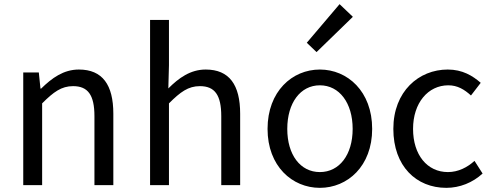

<svg xmlns="http://www.w3.org/2000/svg" viewBox="-20 -892 2373 925"><path d="M92 0H183V-394C238 -449 276 -477 332 -477C404 -477 435 -434 435 -332V0H526V-344C526 -483 474 -557 360 -557C286 -557 230 -516 178 -465H175L167 -543H92Z M703 0H794V-394C849 -449 887 -477 943 -477C1015 -477 1046 -434 1046 -332V0H1137V-344C1137 -483 1085 -557 971 -557C897 -557 841 -516 791 -466L794 -578V-796H703Z M1521 13C1654 13 1773 -91 1773 -271C1773 -452 1654 -557 1521 -557C1388 -557 1269 -452 1269 -271C1269 -91 1388 13 1521 13ZM1521 -63C1427 -63 1364 -146 1364 -271C1364 -396 1427 -481 1521 -481C1615 -481 1679 -396 1679 -271C1679 -146 1615 -63 1521 -63ZM1505 -641 1680 -811 1616 -872 1458 -686Z M2130 13C2195 13 2257 -12 2305 -56L2266 -117C2232 -86 2188 -63 2138 -63C2038 -63 1970 -146 1970 -271C1970 -396 2042 -481 2140 -481C2184 -481 2217 -461 2249 -432L2296 -493C2257 -527 2208 -557 2137 -557C1998 -557 1875 -452 1875 -271C1875 -91 1986 13 2130 13Z"/></svg>

Font: Noto Sans CJK TC Regular
Style: Regular
Weight: 400
Designer: Ryoko NISHIZUKA (kana & ideographs); Paul D. Hunt (Latin, Greek & Cyrillic); Wenlong ZHANG (bopomofo); Sandoll Communica
Foundry: Adobe Systems Incorporated
Version: Version 1.001;PS 1.001;hotconv 1.0.78;makeotf.lib2.5.61930